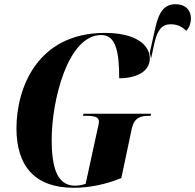

<svg xmlns="http://www.w3.org/2000/svg" viewBox="-20 -880 925 910"><path d="M696 -602 712 -677C727 -741 749 -765 789 -765C825 -765 846 -750 863 -734C878 -749 885 -774 885 -791C885 -837 854 -860 812 -860C764 -860 735 -831 717 -752L690 -631ZM329 10C402 10 479 -5 555 -36L605 -272C617 -324 648 -331 688 -331H694L696 -341H376L373 -331H389C427 -331 449 -326 449 -303C449 -295 445 -281 441 -262L386 -9C369 -3 352 0 336 0C252 0 225 -82 225 -219C225 -398 299 -714 460 -714C528 -714 545 -638 545 -509C625 -509 690 -540 690 -603C690 -665 627 -724 477 -724C155 -724 58 -460 58 -272C58 -89 149 10 329 10Z"/></svg>

Font: Noto Serif Display Condensed ExtraBold
Style: Italic
Weight: 800
Width: 3
Italic angle: -12°
Designer: Monotype Design Team
Foundry: Monotype Imaging Inc.
Version: Version 2.009